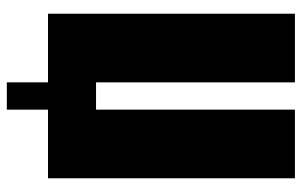

<svg xmlns="http://www.w3.org/2000/svg" viewBox="-180 -580 880 560"><g transform="rotate(90 260.0 -300.0)"><path d="M20 0V-720.2H220.2V-140.1H299.8V-720.2H500V0H299.8V120.1H220.2V0Z"/></g></svg>

Font: Mikodacs
Style: Regular
Weight: 400
Designer: gluk (gluksza@wp.pl)
Foundry: gluk (gluksza@wp.pl)
Version: Version 0.28